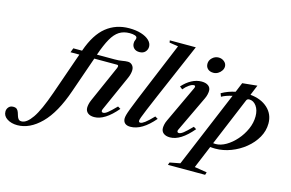

<svg xmlns="http://www.w3.org/2000/svg" viewBox="-448 -1126 2551 1683"><g transform="rotate(15 827.0 -284.5)"><path d="M552.5 -781Q497 -781 457.8 -756Q418.5 -731 387 -675.5Q355.5 -620 323.5 -527.5L322.5 -524.5H483.5Q524.5 -524.5 551.5 -529.8Q578.5 -535 601 -535Q624.5 -535 640.8 -518Q657 -501 657 -473.5Q657 -459 652.5 -439.5Q648 -420 639.5 -401L494.5 -75.5Q492 -69.5 491.5 -66.5Q491 -63.5 491 -61Q491 -46.5 507.5 -46.5Q522.5 -46.5 546.2 -65Q570 -83.5 619 -133.5L644 -118.5Q535.5 10.5 439.5 10.5Q402 10.5 381 -7Q360 -24.5 360 -54.5Q360 -68 364.2 -87Q368.5 -106 377 -125L523 -456Q527.5 -467 527.5 -474Q527.5 -485 515 -485H309L196 -160Q124 49.5 21.8 151.5Q-80.5 253.5 -193 253.5Q-247.5 253.5 -285.5 229Q-323.5 204.5 -323.5 164.5Q-323.5 141.5 -308.5 124Q-293.5 106.5 -266.5 106.5Q-244 106.5 -233 117.2Q-222 128 -216.8 143.8Q-211.5 159.5 -206.8 175.2Q-202 191 -192.8 201.5Q-183.5 212 -164.5 211.5Q-119 211 -69 139Q-19 67 40 -102L173.5 -485H93L108 -524.5H187.5L189 -528.5Q242.5 -681.5 330 -751.5Q417.5 -821.5 537.5 -821.5Q599 -821.5 646 -806.8Q693 -792 719.5 -766.5Q746 -741 746 -709.5Q746 -682.5 727.5 -662.5Q709 -642.5 675 -642.5Q643 -642.5 625.2 -660.5Q607.5 -678.5 607.5 -705Q607.5 -722.5 613 -733Q618.5 -743.5 618.5 -754.5Q618.5 -768 599.8 -774.5Q581 -781 552.5 -781Z M768 10.5Q735 10.5 718.2 -5Q701.5 -20.5 701.5 -48Q701.5 -60.5 706.5 -80Q711.5 -99.5 726 -137.8Q740.5 -176 768.2 -244Q796 -312 841.5 -421.5L990 -779L910 -791.5L907 -811H1143L925.5 -306Q889.5 -221 868.2 -170.5Q847 -120 838 -94.8Q829 -69.5 829 -61Q829 -46.5 844 -46.5Q858 -46.5 884 -65.5Q910 -84.5 957 -133.5L982.5 -118.5Q873 10.5 768 10.5Z M1349 -635Q1316.5 -635 1297.5 -652.5Q1278.5 -670 1278.5 -699Q1278.5 -730 1303.2 -753.2Q1328 -776.5 1360.5 -776.5Q1390 -776.5 1411.8 -758.2Q1433.5 -740 1433.5 -714Q1433.5 -694 1421.2 -675.8Q1409 -657.5 1389.8 -646.2Q1370.5 -635 1349 -635ZM1127.5 10.5Q1090 10.5 1068.5 -6.5Q1047 -23.5 1047 -54Q1047 -67.5 1051 -86.5Q1055 -105.5 1064.5 -125L1220.5 -458Q1224 -464.5 1224.8 -468.8Q1225.5 -473 1225.5 -476.5Q1225.5 -486 1213 -486Q1196 -486 1170.8 -469Q1145.5 -452 1123 -424L1098 -444Q1136.5 -487.5 1181 -511Q1225.5 -534.5 1271 -534.5Q1309.5 -534.5 1331.8 -518Q1354 -501.5 1354 -472Q1354 -458.5 1349.8 -439.2Q1345.5 -420 1336.5 -401L1182 -75.5Q1179 -70 1178.5 -66.8Q1178 -63.5 1178 -61Q1178 -46.5 1194 -46.5Q1209.5 -46.5 1233.5 -65Q1257.5 -83.5 1306.5 -133.5L1331.5 -118.5Q1223.5 10.5 1127.5 10.5Z M1173.5 247.5 1181.5 224 1275.5 206 1564 -483.5Q1507 -471.5 1468 -449.5L1457 -478.5Q1486.5 -495.5 1517.8 -507Q1549 -518.5 1581 -525L1617 -612.5L1751.5 -626L1713.5 -533Q1812.5 -523.5 1871.8 -468.8Q1931 -414 1931 -330.5Q1931 -263.5 1896.8 -203.2Q1862.5 -143 1805.2 -96.5Q1748 -50 1678 -23.5Q1608 3 1537 3Q1525.5 3 1513.5 2.2Q1501.5 1.5 1491 0.5L1406 205L1518.5 223L1511 247.5ZM1529 -37Q1575 -37 1623.5 -65.2Q1672 -93.5 1713.2 -140.5Q1754.5 -187.5 1780 -245Q1805.5 -302.5 1805.5 -361.5Q1805.5 -418.5 1779.2 -454.8Q1753 -491 1714 -491Q1696 -491 1689 -475L1507 -38.5Q1518.5 -37 1529 -37Z"/></g></svg>

Font: Libre Caslon Text SemiBold Italic
Style: Regular
Weight: 600
Italic angle: -22.583°
Designer: Pablo Impallari, Rodrigo Fuenzalida, Katja Schimmel
Foundry: Pablo Impallari, Rodrigo Fuenzalida
Version: Version 2.000